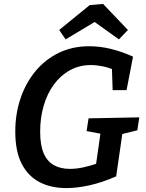

<svg xmlns="http://www.w3.org/2000/svg" viewBox="-20 -949 746 980"><path d="M319 11Q240 11 181.5 -19.5Q123 -50 90.5 -113.5Q58 -177 58 -278Q58 -367 84.5 -446Q111 -525 160.5 -585Q210 -645 279.5 -679Q349 -713 435 -713Q490 -713 545.5 -699.5Q601 -686 659 -660L626 -489H555L551 -607L570 -589Q536 -604 504 -610.5Q472 -617 444 -617Q385 -617 337 -590.5Q289 -564 255 -517.5Q221 -471 203 -409.5Q185 -348 185 -277Q185 -208 203 -166.5Q221 -125 255 -106Q289 -87 337 -87Q370 -87 406.5 -95Q443 -103 483 -117L467 -88L495 -284L512 -263L422 -280L432 -345L691 -350L681 -284L592 -262L607 -284L573 -49Q503 -18 438.5 -3.5Q374 11 319 11ZM315 -748 282 -796 438 -923 506 -929 633 -796 587 -748 425 -864 505 -862Z"/></svg>

Font: Bitter Thin SemiBold
Style: Italic
Weight: 600
Italic angle: -9°
Version: Version 2.002